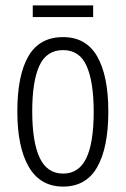

<svg xmlns="http://www.w3.org/2000/svg" viewBox="-20 -679 464 709"><path d="M380 -267Q380 -134 339 -62Q298 10 213 10Q129 10 86.5 -62.5Q44 -135 44 -268Q44 -401 85 -471.5Q126 -542 213 -542Q298 -542 339 -470.5Q380 -399 380 -267ZM99 -268Q99 -155 126.5 -96.5Q154 -38 213 -38Q271 -38 298.5 -94.5Q326 -151 326 -267Q326 -376 300 -435Q274 -494 213 -494Q152 -494 125.5 -436.5Q99 -379 99 -268ZM324 -659V-616H101V-659Z"/></svg>

Font: Noto Sans Gurmukhi ExtraCondensed Light
Style: Regular
Weight: 300
Width: 2
Designer: Jelle Bosma - Monotype Design Team
Foundry: Monotype Imaging Inc.
Version: Version 2.004; ttfautohint (v1.8.4.7-5d5b)